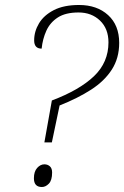

<svg xmlns="http://www.w3.org/2000/svg" viewBox="-20 -744 498 770"><path d="M158 -173 188 -341Q299 -383 357 -438.5Q415 -494 415 -574Q415 -629 381 -661.5Q347 -694 295 -694Q243 -694 212 -674Q181 -654 166 -621Q151 -588 147 -549Q117 -549 117 -582Q117 -618 136.5 -650.5Q156 -683 196 -703.5Q236 -724 297 -724Q369 -724 413.5 -683.5Q458 -643 458 -572Q458 -511 428.5 -465Q399 -419 345.5 -384.5Q292 -350 219 -321L188 -173ZM148 6Q116 6 116 -29Q116 -56 129 -70.5Q142 -85 158 -85Q171 -85 180 -77Q189 -69 189 -52Q189 -21 176 -7.5Q163 6 148 6Z"/></svg>

Font: Noto Serif Tamil ExtraLight
Style: Italic
Weight: 200
Italic angle: -12°
Designer: Indian Type Foundry, Tom Grace, and the Monotype Design Team
Foundry: Monotype Imaging Inc.
Version: Version 2.003; ttfautohint (v1.8.4.7-5d5b)